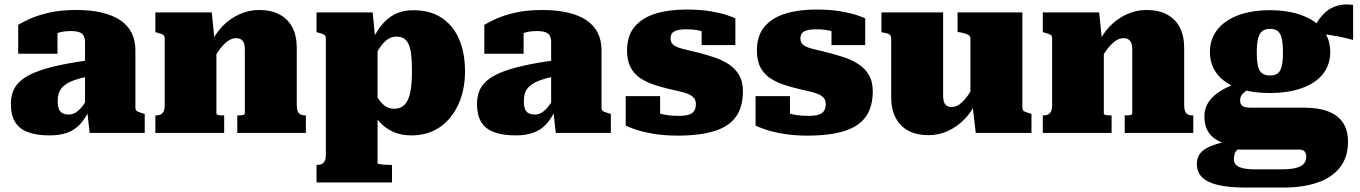

<svg xmlns="http://www.w3.org/2000/svg" viewBox="-20 -599 6126 865"><path d="M375 -327V-254Q340 -247 316 -238.5Q292 -230 277 -219.5Q262 -209 254 -197.5Q246 -186 243 -172.5Q240 -159 240 -145Q240 -121 245.5 -107.5Q251 -94 262.5 -88.5Q274 -83 290 -83Q305 -83 318.5 -90.5Q332 -98 346 -114Q360 -130 375 -157L385 -110Q365 -65 340.5 -39Q316 -13 282.5 -1Q249 11 203 11Q144 11 105 -4Q66 -19 47.5 -50Q29 -81 29 -131Q29 -175 48 -206Q67 -237 108 -259Q149 -281 215 -297.5Q281 -314 375 -327ZM384 0 372 -106 363 -101V-412Q363 -425 358 -436Q353 -447 339.5 -453Q326 -459 299 -459Q261 -459 236 -449Q211 -439 203 -427Q192 -431 188.5 -438.5Q185 -446 190 -454.5Q195 -463 207 -468.5Q219 -474 239 -473V-357H62V-487Q78 -497 112 -513Q146 -529 199 -541.5Q252 -554 324 -554Q388 -554 437.5 -542.5Q487 -531 521 -508.5Q555 -486 572.5 -452Q590 -418 590 -372V-114Q590 -106 593.5 -101.5Q597 -97 604.5 -94.5Q612 -92 624 -88L632 -86V0Z M680 0V-79H682Q695 -79 703.5 -83Q712 -87 717 -97Q722 -107 722 -125V-426Q722 -435 718.5 -439Q715 -443 707.5 -446Q700 -449 688 -452L680 -454V-543H934L947 -415L955 -414V-86Q955 -84 960.5 -82Q966 -80 973 -79.5Q980 -79 986 -79H990V0ZM1358 0H1049V-79H1051Q1058 -79 1065.5 -79.5Q1073 -80 1078 -82Q1083 -84 1083 -87V-378Q1083 -394 1079 -404.5Q1075 -415 1066.5 -421Q1058 -427 1043 -427Q1024 -427 1005 -413Q986 -399 967 -373Q948 -347 927 -306L930 -402Q949 -446 981.5 -480Q1014 -514 1057 -534Q1100 -554 1147 -554Q1201 -554 1239 -534Q1277 -514 1297 -476Q1317 -438 1317 -382V-125Q1317 -107 1321.5 -97Q1326 -87 1334.5 -83Q1343 -79 1355 -79H1358Z M1746 223H1406V144H1408Q1421 144 1429.5 140Q1438 136 1443 126Q1448 116 1448 98V-426Q1448 -434 1444.5 -438.5Q1441 -443 1433.5 -446Q1426 -449 1414 -452L1406 -454V-543H1659L1674 -387L1681 -388V136Q1681 139 1689.5 140.5Q1698 142 1712 143Q1726 144 1742 144H1746ZM1833 11Q1788 11 1752.5 -4.5Q1717 -20 1690 -49.5Q1663 -79 1645 -121V-215Q1665 -183 1681 -159Q1697 -135 1714 -122Q1731 -109 1756 -109Q1778 -109 1793.5 -119.5Q1809 -130 1818.5 -151.5Q1828 -173 1832 -204.5Q1836 -236 1836 -278Q1836 -319 1833 -348.5Q1830 -378 1822 -397Q1814 -416 1800.5 -425Q1787 -434 1766 -434Q1743 -434 1725 -421Q1707 -408 1688.5 -380.5Q1670 -353 1645 -310V-394Q1668 -445 1695 -480.5Q1722 -516 1758 -534.5Q1794 -553 1843 -553Q1918 -553 1970 -518.5Q2022 -484 2048.5 -422Q2075 -360 2075 -278Q2075 -195 2045.5 -129.5Q2016 -64 1962 -26.5Q1908 11 1833 11Z M2475 -327V-254Q2440 -247 2416 -238.5Q2392 -230 2377 -219.5Q2362 -209 2354 -197.5Q2346 -186 2343 -172.5Q2340 -159 2340 -145Q2340 -121 2345.5 -107.5Q2351 -94 2362.5 -88.5Q2374 -83 2390 -83Q2405 -83 2418.5 -90.5Q2432 -98 2446 -114Q2460 -130 2475 -157L2485 -110Q2465 -65 2440.5 -39Q2416 -13 2382.5 -1Q2349 11 2303 11Q2244 11 2205 -4Q2166 -19 2147.5 -50Q2129 -81 2129 -131Q2129 -175 2148 -206Q2167 -237 2208 -259Q2249 -281 2315 -297.5Q2381 -314 2475 -327ZM2484 0 2472 -106 2463 -101V-412Q2463 -425 2458 -436Q2453 -447 2439.5 -453Q2426 -459 2399 -459Q2361 -459 2336 -449Q2311 -439 2303 -427Q2292 -431 2288.5 -438.5Q2285 -446 2290 -454.5Q2295 -463 2307 -468.5Q2319 -474 2339 -473V-357H2162V-487Q2178 -497 2212 -513Q2246 -529 2299 -541.5Q2352 -554 2424 -554Q2488 -554 2537.5 -542.5Q2587 -531 2621 -508.5Q2655 -486 2672.5 -452Q2690 -418 2690 -372V-114Q2690 -106 2693.5 -101.5Q2697 -97 2704.5 -94.5Q2712 -92 2724 -88L2732 -86V0Z M3115 -130Q3115 -148 3105.5 -158.5Q3096 -169 3079 -176Q3062 -183 3040.5 -187.5Q3019 -192 2995 -198Q2961 -206 2927.5 -217Q2894 -228 2866 -246Q2838 -264 2821.5 -294.5Q2805 -325 2805 -371Q2805 -438 2839 -478.5Q2873 -519 2933 -537.5Q2993 -556 3071 -556Q3136 -556 3182 -548Q3228 -540 3256 -530.5Q3284 -521 3293 -516V-396H3141V-488Q3159 -490 3168 -485.5Q3177 -481 3178.5 -474Q3180 -467 3178 -459.5Q3176 -452 3173 -447Q3161 -453 3146 -457.5Q3131 -462 3113 -464.5Q3095 -467 3072 -467Q3036 -467 3018.5 -458Q3001 -449 3001 -426Q3001 -410 3010 -400.5Q3019 -391 3036 -385Q3053 -379 3075.5 -374Q3098 -369 3125 -362Q3160 -353 3195.5 -341.5Q3231 -330 3261 -311Q3291 -292 3309 -262Q3327 -232 3327 -188Q3327 -117 3295.5 -73Q3264 -29 3198.5 -8.5Q3133 12 3034 12Q2974 12 2925.5 4Q2877 -4 2845 -15Q2813 -26 2799 -33V-166H2954V-45Q2933 -51 2921 -62Q2909 -73 2905 -83.5Q2901 -94 2905 -99.5Q2909 -105 2920 -99Q2932 -94 2949 -88.5Q2966 -83 2988 -80Q3010 -77 3037 -77Q3065 -77 3082 -82Q3099 -87 3107 -99Q3115 -111 3115 -130Z M3700 -130Q3700 -148 3690.5 -158.5Q3681 -169 3664 -176Q3647 -183 3625.5 -187.5Q3604 -192 3580 -198Q3546 -206 3512.5 -217Q3479 -228 3451 -246Q3423 -264 3406.5 -294.5Q3390 -325 3390 -371Q3390 -438 3424 -478.5Q3458 -519 3518 -537.5Q3578 -556 3656 -556Q3721 -556 3767 -548Q3813 -540 3841 -530.5Q3869 -521 3878 -516V-396H3726V-488Q3744 -490 3753 -485.5Q3762 -481 3763.5 -474Q3765 -467 3763 -459.5Q3761 -452 3758 -447Q3746 -453 3731 -457.5Q3716 -462 3698 -464.5Q3680 -467 3657 -467Q3621 -467 3603.5 -458Q3586 -449 3586 -426Q3586 -410 3595 -400.5Q3604 -391 3621 -385Q3638 -379 3660.5 -374Q3683 -369 3710 -362Q3745 -353 3780.5 -341.5Q3816 -330 3846 -311Q3876 -292 3894 -262Q3912 -232 3912 -188Q3912 -117 3880.5 -73Q3849 -29 3783.5 -8.5Q3718 12 3619 12Q3559 12 3510.5 4Q3462 -4 3430 -15Q3398 -26 3384 -33V-166H3539V-45Q3518 -51 3506 -62Q3494 -73 3490 -83.5Q3486 -94 3490 -99.5Q3494 -105 3505 -99Q3517 -94 3534 -88.5Q3551 -83 3573 -80Q3595 -77 3622 -77Q3650 -77 3667 -82Q3684 -87 3692 -99Q3700 -111 3700 -130Z M4229 -543V-168Q4229 -152 4232.5 -140.5Q4236 -129 4245 -123Q4254 -117 4268 -117Q4286 -117 4303.5 -129.5Q4321 -142 4340.5 -169Q4360 -196 4381 -238L4377 -140Q4358 -95 4325 -61.5Q4292 -28 4250.5 -9Q4209 10 4163 10Q4110 10 4072.5 -10Q4035 -30 4015 -68.5Q3995 -107 3995 -162V-426Q3995 -438 3987.5 -443.5Q3980 -449 3961 -452L3951 -454V-543ZM4586 -543V-114Q4586 -106 4589.5 -101.5Q4593 -97 4600.5 -94.5Q4608 -92 4620 -88L4627 -86V0H4376L4361 -129L4352 -134V-426Q4352 -438 4338.5 -444Q4325 -450 4307 -453L4294 -455V-543Z M4678 0V-79H4680Q4693 -79 4701.5 -83Q4710 -87 4715 -97Q4720 -107 4720 -125V-426Q4720 -435 4716.5 -439Q4713 -443 4705.5 -446Q4698 -449 4686 -452L4678 -454V-543H4932L4945 -415L4953 -414V-86Q4953 -84 4958.5 -82Q4964 -80 4971 -79.5Q4978 -79 4984 -79H4988V0ZM5356 0H5047V-79H5049Q5056 -79 5063.5 -79.5Q5071 -80 5076 -82Q5081 -84 5081 -87V-378Q5081 -394 5077 -404.5Q5073 -415 5064.5 -421Q5056 -427 5041 -427Q5022 -427 5003 -413Q4984 -399 4965 -373Q4946 -347 4925 -306L4928 -402Q4947 -446 4979.5 -480Q5012 -514 5055 -534Q5098 -554 5145 -554Q5199 -554 5237 -534Q5275 -514 5295 -476Q5315 -438 5315 -382V-125Q5315 -107 5319.5 -97Q5324 -87 5332.5 -83Q5341 -79 5353 -79H5356Z M6076 -419Q6040 -429 6011 -434.5Q5982 -440 5957.5 -443.5Q5933 -447 5907 -449L5882 -437Q5898 -473 5915.5 -501Q5933 -529 5955.5 -547.5Q5978 -566 6007.5 -574Q6037 -582 6076 -577ZM5701 -180Q5617 -180 5556.5 -202Q5496 -224 5463.5 -265.5Q5431 -307 5431 -365Q5431 -423 5464 -465Q5497 -507 5557.5 -530Q5618 -553 5701 -553Q5784 -553 5845.5 -530Q5907 -507 5940 -465Q5973 -423 5973 -365Q5973 -307 5940 -265.5Q5907 -224 5845.5 -202Q5784 -180 5701 -180ZM5701 -259Q5724 -259 5736.5 -268.5Q5749 -278 5754.5 -301Q5760 -324 5760 -363Q5760 -402 5754.5 -425.5Q5749 -449 5736.5 -459Q5724 -469 5701 -469Q5680 -469 5667 -459Q5654 -449 5648 -425.5Q5642 -402 5642 -363Q5642 -324 5647.5 -301Q5653 -278 5666.5 -268.5Q5680 -259 5701 -259ZM5592 246Q5519 246 5470 235Q5421 224 5396.5 200.5Q5372 177 5372 139Q5372 109 5389.5 89Q5407 69 5446 55Q5485 41 5550 30L5585 55Q5566 64 5556 73.5Q5546 83 5542.5 93.5Q5539 104 5539 119Q5539 134 5549 144Q5559 154 5580 159Q5601 164 5635 164H5751Q5794 164 5819 157.5Q5844 151 5854.5 138Q5865 125 5865 107Q5865 93 5858 84Q5851 75 5834 75H5504L5518 53Q5483 45 5457.5 29Q5432 13 5419 -13Q5406 -39 5406 -75Q5406 -112 5426 -141Q5446 -170 5484 -192.5Q5522 -215 5575 -231L5631 -211Q5608 -200 5593.5 -189.5Q5579 -179 5573 -169Q5567 -159 5567 -147Q5567 -129 5577.5 -121.5Q5588 -114 5614 -114H5854Q5920 -114 5964 -97Q6008 -80 6030.5 -46Q6053 -12 6053 40Q6053 109 6017 155Q5981 201 5915.5 223.5Q5850 246 5762 246Z"/></svg>

Font: Roboto Serif 20pt Black
Style: Regular
Weight: 900
Version: Version 1.008